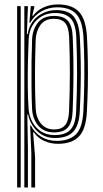

<svg xmlns="http://www.w3.org/2000/svg" viewBox="-20 -627 453 847"><path d="M118.2 200V46.3L112.9 -73.1H116.5Q131.5 -42.6 161.3 -24Q191.2 -5.5 230.1 -5.5Q285.1 -5.5 314.4 -33.9Q343.8 -62.4 347.7 -135.1Q350.2 -187 351.4 -241.8Q352.6 -296.6 351.8 -352.5Q351.1 -408.4 348.1 -463.8Q344 -535.3 316.3 -565.1Q288.5 -594.8 231.8 -594.8Q194.5 -594.8 162.9 -577Q131.3 -559.2 113.5 -527.1H109.7L115.8 -600H131.2L131 -594L122.5 -557.6H125.9Q142.6 -580.5 171.5 -593.9Q200.4 -607.4 235.1 -607.4Q298.2 -607.4 328.6 -574.7Q359.1 -542 363.7 -465.2Q366.7 -409.4 367.5 -355.8Q368.4 -302.1 367.4 -247.5Q366.3 -192.9 363.3 -134.3Q359.2 -56.3 327.9 -24.4Q296.5 7.4 235.7 7.4Q204 7.4 175.9 -4.9Q147.8 -17.2 129.6 -43.1H125.9L134.8 65.4V200ZM55.6 200V-600H71.4V200ZM87.3 200V-600H103.1L98.5 -477.1L102.2 -477Q110 -526.3 145.7 -554.3Q181.4 -582.3 229 -582.3Q281.7 -582.3 305.1 -554.1Q328.6 -526 332.2 -463.8Q335 -411.4 336 -359.1Q337 -306.9 335.9 -251.7Q334.9 -196.5 331.9 -135.4Q328.8 -74.8 303.8 -46.8Q278.9 -18.9 224.9 -18.2Q177.1 -17.7 145.2 -47.4Q113.3 -77.1 104.1 -121.9H100.5L103.1 26.4V200ZM221 -31Q268.6 -31 291.1 -55.2Q313.5 -79.4 316 -135.1Q319.8 -223 320 -301.1Q320.2 -379.3 316.6 -463.1Q313.9 -523.7 290.7 -546.7Q267.6 -569.7 223 -569.7Q190.5 -569.7 164.8 -555.3Q139.1 -540.9 123.6 -514.9Q108.1 -488.8 106.4 -453.7Q104.6 -412.3 103.3 -357.8Q102 -303.2 102.5 -247.6Q103 -192 106.1 -147.3Q108.3 -117.4 121.9 -90.8Q135.6 -64.2 160.4 -47.6Q185.3 -31 221 -31ZM219.3 -43Q173.4 -43 148.6 -72.9Q123.7 -102.7 121.5 -147.3Q119.6 -191.5 119 -244.9Q118.4 -298.4 119.1 -352.7Q119.9 -407.1 121.6 -453.6Q123.3 -495.8 146.8 -526.3Q170.2 -556.7 218.6 -556.7Q258.9 -556.7 278.8 -535.9Q298.7 -515.1 300.8 -463.2Q303 -413 303.7 -361.4Q304.4 -309.8 303.6 -254.2Q302.8 -198.6 300.4 -135.9Q298.6 -87.1 279.6 -65.1Q260.5 -43 219.3 -43ZM219.1 -55.9Q251.4 -55.9 267.1 -74.7Q282.8 -93.4 284.6 -136.2Q288.1 -224.2 288.2 -303.4Q288.3 -382.6 285 -463Q283.1 -507.8 267.1 -525.9Q251.2 -544.1 218.4 -544.1Q178.2 -544.1 158.7 -517.1Q139.1 -490.2 137.4 -452.7Q135.8 -416 135 -362.9Q134.1 -309.7 134.6 -252.7Q135.2 -195.6 137.4 -147.4Q139.3 -108 160.6 -82Q181.9 -55.9 219.1 -55.9Z"/></svg>

Font: Big Shoulders Inline Text Thin
Style: Regular
Weight: 100
Designer: Patric King
Foundry: XO Type Co
Version: Version 2.002